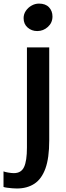

<svg xmlns="http://www.w3.org/2000/svg" viewBox="-63 -826 378 1094"><path d="M-43 239V150.5Q-35.5 154 -16.5 157.2Q2.5 160.5 16 160.5Q58 160.5 74.2 125.5Q90.5 90.5 90.5 15V-556H217.5V-25.5Q217.5 74.5 195.8 134.2Q174 194 132.8 221Q91.5 248 33 248Q23.5 248 7.2 246.8Q-9 245.5 -23.5 243.5Q-38 241.5 -43 239ZM149 -649Q117.5 -649 94.5 -669Q71.5 -689 71.5 -722.5Q71.5 -745.5 84.2 -764.2Q97 -783 117 -794.2Q137 -805.5 159 -805.5Q196.5 -805.5 216.2 -784.5Q236 -763.5 236 -732Q236 -696.5 210 -672.8Q184 -649 149 -649Z"/></svg>

Font: Merriweather Sans Medium
Style: Regular
Weight: 500
Designer: Eben Sorkin
Foundry: Eben Sorkin
Version: Version 2.001